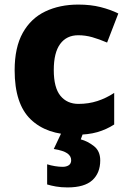

<svg xmlns="http://www.w3.org/2000/svg" viewBox="-20 -579 566 839"><path d="M308 10Q184 10 114 -57.5Q44 -125 44 -272Q44 -372 79.5 -435.5Q115 -499 178 -529Q241 -559 322 -559Q376 -559 419.5 -548Q463 -537 497 -520L448 -393Q413 -408 383 -416.5Q353 -425 322 -425Q271 -425 243 -387Q215 -349 215 -273Q215 -196 244 -160.5Q273 -125 323 -125Q367 -125 405.5 -137.5Q444 -150 479 -173V-35Q445 -13 405 -1.5Q365 10 308 10ZM418 122Q418 177 383.5 208.5Q349 240 275 240Q247 240 224.5 236Q202 232 186 227V139Q202 144 220 147Q238 150 254 150Q270 150 280.5 143Q291 136 291 121Q291 103 274 91Q257 79 215 72L249 0H344L333 30Q363 38 390.5 59.5Q418 81 418 122Z"/></svg>

Font: Noto Sans Malayalam ExtraBold
Style: Regular
Weight: 800
Designer: Jelle Bosma - Monotype Design Team
Foundry: Monotype Imaging Inc.
Version: Version 2.104; ttfautohint (v1.8.4.7-5d5b)